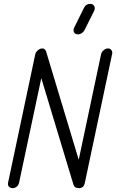

<svg xmlns="http://www.w3.org/2000/svg" viewBox="-20 -973 602 995"><path d="M163 -693Q166 -704 177 -713Q188 -722 199 -722Q217 -722 222 -696L388 -145L504 -693Q507 -704 517.5 -713Q528 -722 540 -722Q551 -722 557.5 -713Q564 -704 561 -693L420 -27Q416 -8 407 -3Q398 2 394 2Q374 2 368.5 -4Q363 -10 361 -15L194 -568L79 -27Q76 -13 66.5 -5.5Q57 2 45 2Q34 2 26.5 -5.5Q19 -13 22 -27ZM415 -932Q425 -953 447 -953Q461 -953 467.5 -943Q474 -933 469 -919L417 -815Q412 -807 403.5 -801Q395 -795 385 -795Q369 -795 363.5 -806Q358 -817 365 -831Z"/></svg>

Font: VDS
Style: Thin Italic
Weight: 100
Width: 0
Designer: artmaker
Foundry: artmaker
Version: Version 1.000 2012 initial release